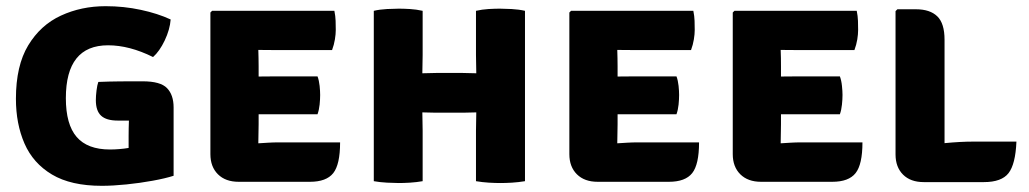

<svg xmlns="http://www.w3.org/2000/svg" viewBox="-20 -586 3329 621"><path d="M396 -146Q396 -171 397 -196Q388 -196 378.8 -196Q369.5 -196 361 -196Q324 -196 307 -211.8Q290 -227.5 290 -262Q290 -275.5 292.2 -293.5Q294.5 -311.5 298 -321Q334 -322.5 369.5 -322.8Q405 -323 441.5 -323Q499 -323 520.2 -301Q541.5 -279 541.5 -238.5V-17.5Q515 -9 474 -1.5Q433 6 389 10.5Q345 15 309 15Q209.5 15 148.2 -21.5Q87 -58 59.2 -121.8Q31.5 -185.5 31.5 -266.5Q31.5 -373.5 71.2 -439.2Q111 -505 177 -535.5Q243 -566 321.5 -566Q380.5 -566 435.2 -554.2Q490 -542.5 532 -523Q529.5 -490.5 512.8 -455.2Q496 -420 475 -401.5Q398.5 -439.5 329.5 -439.5Q193 -439.5 193 -268.5Q193 -183.5 228 -143Q263 -102.5 335.5 -102.5Q350.5 -102.5 366 -103.8Q381.5 -105 396 -107.5Z M1080 -125.5Q1080 -54 1057.8 -26Q1035.5 2 982.5 2H752Q709.5 2 685 -22.2Q660.5 -46.5 660.5 -87.5V-545.5L666 -551H1061.5Q1065 -534 1065.5 -518.5Q1066 -503 1066 -489Q1066 -475.5 1063.2 -458.5Q1060.5 -441.5 1054 -424H879Q858 -424 815.5 -424.5Q816 -409 816.2 -398Q816.5 -387 816.5 -371.5V-338.5Q858 -339 879 -339H1007Q1012 -325.5 1013.8 -308.2Q1015.5 -291 1015.5 -279Q1015.5 -265 1013.8 -247.8Q1012 -230.5 1007 -216.5H879Q869.5 -216.5 852.5 -216.5Q835.5 -216.5 816.5 -216.5V-184Q816.5 -165.5 816 -153.5Q815.5 -141.5 815.5 -123.5V-122.5Q833 -123.5 848 -124.5Q863 -125.5 884.5 -125.5Z M1347 0Q1327 3.5 1306 4.8Q1285 6 1270 6Q1256 6 1232 4.8Q1208 3.5 1189 0V-551Q1208 -555.5 1232 -556.8Q1256 -558 1270 -558Q1285 -558 1306 -556.8Q1327 -555.5 1347 -551V-408Q1347 -391 1346.5 -377.8Q1346 -364.5 1346 -349Q1357 -349 1368.2 -349.5Q1379.5 -350 1390 -350H1477.5Q1488 -350 1498.8 -349.5Q1509.5 -349 1520.5 -349Q1520.5 -364.5 1520 -377.8Q1519.5 -391 1519.5 -408V-551Q1539 -555.5 1560.2 -556.8Q1581.5 -558 1596.5 -558Q1610.5 -558 1634.5 -556.8Q1658.5 -555.5 1678 -551V0Q1657 3.5 1635.8 4.8Q1614.5 6 1598.5 6Q1582.5 6 1561.2 4.8Q1540 3.5 1519.5 0V-163.5Q1519.5 -181 1520 -194Q1520.5 -207 1520.5 -222.5Q1509.5 -222.5 1498.8 -222Q1488 -221.5 1477.5 -221.5H1390Q1379.5 -221.5 1368.2 -222Q1357 -222.5 1346 -222.5Q1346 -207 1346.5 -194Q1347 -181 1347 -163.5Z M2241 -125.5Q2241 -54 2218.8 -26Q2196.5 2 2143.5 2H1913Q1870.5 2 1846 -22.2Q1821.5 -46.5 1821.5 -87.5V-545.5L1827 -551H2222.5Q2226 -534 2226.5 -518.5Q2227 -503 2227 -489Q2227 -475.5 2224.2 -458.5Q2221.5 -441.5 2215 -424H2040Q2019 -424 1976.5 -424.5Q1977 -409 1977.2 -398Q1977.5 -387 1977.5 -371.5V-338.5Q2019 -339 2040 -339H2168Q2173 -325.5 2174.8 -308.2Q2176.5 -291 2176.5 -279Q2176.5 -265 2174.8 -247.8Q2173 -230.5 2168 -216.5H2040Q2030.5 -216.5 2013.5 -216.5Q1996.5 -216.5 1977.5 -216.5V-184Q1977.5 -165.5 1977 -153.5Q1976.5 -141.5 1976.5 -123.5V-122.5Q1994 -123.5 2009 -124.5Q2024 -125.5 2045.5 -125.5Z M2769.5 -125.5Q2769.5 -54 2747.2 -26Q2725 2 2672 2H2441.5Q2399 2 2374.5 -22.2Q2350 -46.5 2350 -87.5V-545.5L2355.5 -551H2751Q2754.5 -534 2755 -518.5Q2755.5 -503 2755.5 -489Q2755.5 -475.5 2752.8 -458.5Q2750 -441.5 2743.5 -424H2568.5Q2547.5 -424 2505 -424.5Q2505.5 -409 2505.8 -398Q2506 -387 2506 -371.5V-338.5Q2547.5 -339 2568.5 -339H2696.5Q2701.5 -325.5 2703.2 -308.2Q2705 -291 2705 -279Q2705 -265 2703.2 -247.8Q2701.5 -230.5 2696.5 -216.5H2568.5Q2559 -216.5 2542 -216.5Q2525 -216.5 2506 -216.5V-184Q2506 -165.5 2505.5 -153.5Q2505 -141.5 2505 -123.5V-122.5Q2522.5 -123.5 2537.5 -124.5Q2552.5 -125.5 2574 -125.5Z M3267.5 -128Q3264.5 -55 3242 -26Q3219.5 3 3162 3H2968Q2925 3 2900.8 -21.2Q2876.5 -45.5 2876.5 -86.5V-550L2882.5 -556H2942.5Q2988 -556 3011.5 -533.2Q3035 -510.5 3035 -457.5V-123Q3086.5 -128 3127.5 -128Z"/></svg>

Font: Signika SC
Style: Bold
Weight: 700
Designer: Anna Giedryś
Foundry: Anna Giedryś
Version: Version 2.000; ttfautohint (v1.8.3) -l 8 -r 50 -G 200 -x 9 -